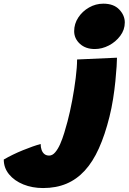

<svg xmlns="http://www.w3.org/2000/svg" viewBox="-298 -738 683 1020"><path d="M283.5 -117.5Q259.5 -21 227.2 50.5Q195 122 152.2 168.5Q109.5 215 54.8 238Q0 261 -69 261Q-126.5 261 -174 241.8Q-221.5 222.5 -249.8 188.2Q-278 154 -278 109.5Q-231.5 82.5 -176.2 60Q-121 37.5 -82 27Q-82 44.5 -77 58.5Q-72 72.5 -62 80.5Q-52 88.5 -37 88.5Q-19.5 88.5 -4.8 71.2Q10 54 22 26.5Q34 -1 43.5 -32.5Q53 -64 60.5 -92Q74 -143 85.5 -204.2Q97 -265.5 104.2 -323.5Q111.5 -381.5 111.5 -422L323.5 -431.5Q323.5 -418 321.5 -384.8Q319.5 -351.5 315 -306.8Q310.5 -262 302.8 -212.8Q295 -163.5 283.5 -117.5ZM251 -718.5Q306 -718.5 335.5 -687.5Q365 -656.5 365 -618.5Q365 -580 341 -547.8Q317 -515.5 280.5 -496.5Q244 -477.5 205.5 -477.5Q156.5 -477.5 126.2 -505.5Q96 -533.5 96 -572.5Q96 -611.5 117.8 -644.8Q139.5 -678 175 -698.2Q210.5 -718.5 251 -718.5Z"/></svg>

Font: Grandstander Thin Black
Style: Italic
Weight: 900
Italic angle: -15°
Version: Version 1.200